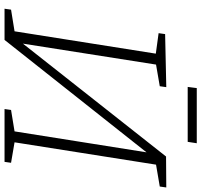

<svg xmlns="http://www.w3.org/2000/svg" viewBox="-40 -826 866 825"><g transform="rotate(90 392.5 -413.0)"><path d="M17 0 21 -28 114 -43 210 -650 122 -662 126 -690 354 -695 350 -667 257 -651 167 -79 652 -694 785 -695 781 -667 687 -651 591 -43 679 -28 675 0H448L452 -28L544 -43L634 -610L151 0ZM595 -826 589 -787H353L358 -826Z"/></g></svg>

Font: Bitter Light
Style: Italic
Weight: 300
Italic angle: -9°
Designer: Sol Matas, and Bitter project Authors
Foundry: Sol Matas
Version: Version 2.001